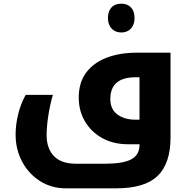

<svg xmlns="http://www.w3.org/2000/svg" viewBox="-20 -786 1031 1046"><path d="M340 240Q260 240 198 200.5Q136 161 100.5 94.5Q65 28 65 -53Q65 -108 79.5 -166Q94 -224 120 -269H268Q252 -214 243 -154.5Q234 -95 234 -50Q234 23 274 64.5Q314 106 394 106H552Q650 106 695 82Q740 58 740 4V0H679Q598 0 537.5 -33.5Q477 -67 443 -124.5Q409 -182 409 -254Q409 -336 449 -390Q489 -444 560.5 -471.5Q632 -499 726 -499H909V-37Q909 104 839 172Q769 240 613 240ZM740 -134V-365H718Q581 -365 581 -246Q581 -191 619.5 -162.5Q658 -134 717 -134ZM641 -609Q608 -609 588 -630.5Q568 -652 568 -688Q568 -724 587 -745Q606 -766 641 -766Q674 -766 693.5 -745.5Q713 -725 713 -688Q713 -651 693 -630Q673 -609 641 -609Z"/></svg>

Font: Noto Kufi Arabic ExtraBold
Style: Regular
Weight: 800
Designer: Monotype Design Team, David Williams, Khaled Hosny
Foundry: Google LLC
Version: Version 2.109; ttfautohint (v1.8.4.7-5d5b)